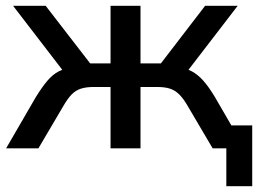

<svg xmlns="http://www.w3.org/2000/svg" viewBox="-20 -510 904 660"><path d="M758 130V0H720V-79H847V130ZM1 0 103 -176Q124 -210 142.5 -232Q161 -254 182.5 -265Q204 -276 233 -279L211 -248L25 -490H137L290 -292H360V-490H463V-292H533L685 -490H797L611 -248L589 -279Q618 -276 639 -265Q660 -254 679 -232.5Q698 -211 719 -176L821 0H711L625 -146Q610 -172 595.5 -186Q581 -200 563.5 -205.5Q546 -211 520 -211H463V0H360V-211H302Q277 -211 259 -205.5Q241 -200 227 -186Q213 -172 198 -146L112 0Z"/></svg>

Font: Nunito Sans 11pt SemiBold
Style: Regular
Weight: 600
Version: Version 3.101;gftools[0.9.27]